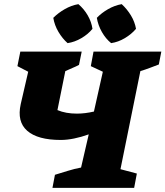

<svg xmlns="http://www.w3.org/2000/svg" viewBox="-20 -906 798 926"><path d="M233 0 245 -63Q275 -72 307 -82Q339 -92 371 -98L408 -258Q372 -245 337.5 -238Q303 -231 273 -231Q162 -231 111.5 -275Q61 -319 80 -404L116 -560L64 -587L78 -657H374L361 -593Q346 -585 330 -578.5Q314 -572 295 -563L257 -375Q297 -358 351 -358Q390 -358 433 -368L476 -560L418 -587L431 -657H758L746 -595Q725 -587 702.5 -578.5Q680 -570 657 -563L561 -90L640 -69L627 0ZM358 -886Q385 -863 403 -832Q421 -801 426 -767Q405 -741 372.5 -722Q340 -703 306 -698Q281 -720 262 -752Q243 -784 237 -820Q261 -844 292.5 -862Q324 -880 358 -886ZM567 -886Q593 -862 611.5 -831.5Q630 -801 636 -767Q614 -741 582 -722Q550 -703 516 -698Q490 -719 471.5 -751.5Q453 -784 447 -820Q470 -844 501.5 -862Q533 -880 567 -886Z"/></svg>

Font: Piazzolla SC ExtraBold
Style: Italic
Weight: 800
Italic angle: -11.3°
Designer: Juan Pablo del Peral
Foundry: Huerta Tipografica
Version: Version 1.330